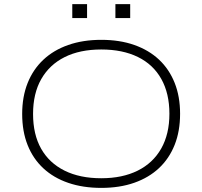

<svg xmlns="http://www.w3.org/2000/svg" viewBox="-20 -907 985 935"><path d="M473 8Q384 8 312.5 -16.5Q241 -41 191 -87.5Q141 -134 114.5 -200.5Q88 -267 88 -352Q88 -436 114.5 -502.5Q141 -569 191 -616Q241 -663 312.5 -688Q384 -713 473 -713Q563 -713 634 -688Q705 -663 754.5 -616.5Q804 -570 830.5 -503.5Q857 -437 857 -353Q857 -268 830.5 -201.5Q804 -135 754.5 -88.5Q705 -42 634 -17Q563 8 473 8ZM473 -39Q576 -39 650.5 -76Q725 -113 765 -183.5Q805 -254 805 -353Q805 -452 765.5 -522.5Q726 -593 651.5 -629.5Q577 -666 473 -666Q369 -666 295 -629Q221 -592 181 -522Q141 -452 141 -352Q141 -252 180.5 -182.5Q220 -113 294.5 -76Q369 -39 473 -39ZM542 -819V-887H614V-819ZM332 -819V-887H404V-819Z"/></svg>

Font: Nunito Sans 10pt Expanded ExtraLight
Style: Regular
Weight: 250
Width: 7
Designer: Vernon Adams
Foundry: Vernon Adams
Version: Version 3.101;gftools[0.9.27]